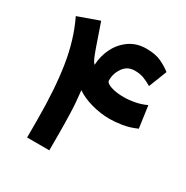

<svg xmlns="http://www.w3.org/2000/svg" viewBox="-155 -798 900 929"><g transform="rotate(30 295.5 -334.0)"><path d="M411.1 -541Q369.6 -541 346.9 -509Q324.2 -477.1 324.2 -438Q324.2 -422.9 354 -412.8Q383.8 -402.8 425.3 -402.8Q455.6 -402.8 488.3 -409.2Q521 -415.5 549.3 -429.2L566.4 -307.1Q525.9 -289.1 487.5 -283.2Q449.2 -277.3 420.4 -277.3Q368.7 -277.3 317.6 -291.5Q266.6 -305.7 232.4 -329.6Q240.2 -264.6 241.9 -203.6Q243.7 -142.6 243.7 -96.2V0H119.6V-97.7Q119.6 -270 99.6 -397Q79.6 -523.9 29.8 -626.5L147.5 -668.5L191.4 -541.5Q203.1 -508.8 210.2 -492.7Q217.3 -476.6 226.6 -467.8Q229 -519 251.2 -563Q273.4 -606.9 312.7 -634Q352.1 -661.1 405.3 -661.1Q455.6 -661.1 487.8 -646.2Q520 -631.3 545.4 -611.3L505.9 -510.3Q482.4 -524.4 460.7 -532.7Q439 -541 411.1 -541Z"/></g></svg>

Font: Vazirmatn FD
Style: Bold
Weight: 700
Designer: Saber Rastikerdar
Foundry: Saber Rastikerdar
Version: Version 33.001